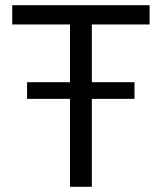

<svg xmlns="http://www.w3.org/2000/svg" viewBox="-20 -718 622 738"><path d="M497 -338V-402H333V-624H555V-698H27V-624H249V-402H84V-338H249V0H333V-338Z"/></svg>

Font: LVC Sans
Style: Regular
Weight: 400
Designer: Mike Abbink, Paul van der Laan, Pieter van Rosmalen
Foundry: Bold Monday
Version: Version 3.0